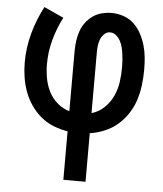

<svg xmlns="http://www.w3.org/2000/svg" viewBox="-53 -566 705 828"><g transform="rotate(5 300.0 -152.5)"><path d="M252 215V5Q220 0 190 -12Q160 -24 135.5 -44.5Q111 -65 92.5 -92Q74 -119 63 -149Q52 -179 47 -211Q42 -243 42 -275Q42 -339 59 -401.5Q76 -464 106 -520L191 -481Q166 -433 152 -381Q138 -329 138 -276Q138 -246 143.5 -215.5Q149 -185 162.5 -158Q176 -131 199.5 -110.5Q223 -90 252 -82V-343Q252 -365 255 -386.5Q258 -408 265 -428.5Q272 -449 285 -466.5Q298 -484 315.5 -496.5Q333 -509 354.5 -514.5Q376 -520 397 -520Q424 -520 449.5 -511Q475 -502 494 -484Q513 -466 525.5 -442.5Q538 -419 545.5 -393.5Q553 -368 555.5 -341.5Q558 -315 558 -289Q558 -256 554 -222.5Q550 -189 540 -157.5Q530 -126 511.5 -97.5Q493 -69 468 -47.5Q443 -26 412 -13Q381 0 348 5V215ZM348 -82Q379 -91 402.5 -113.5Q426 -136 439.5 -165Q453 -194 457.5 -226Q462 -258 462 -290Q462 -305 461 -319.5Q460 -334 458 -348.5Q456 -363 452.5 -377Q449 -391 442 -404Q435 -417 423.5 -426.5Q412 -436 397 -436Q383 -436 372 -425Q361 -414 356 -400.5Q351 -387 349.5 -372.5Q348 -358 348 -343Z"/></g></svg>

Font: Iosevka Custom Medium Extended
Style: Regular
Weight: 500
Width: 7
Monospace: yes
Designer: Belleve Invis
Foundry: Belleve Invis
Version: Version 11.2.4; ttfautohint (v1.8.4)